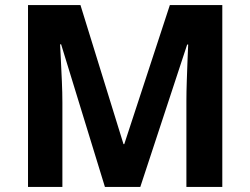

<svg xmlns="http://www.w3.org/2000/svg" viewBox="-20 -734 983 754"><path d="M392 0 220 -560H216Q217 -540 219 -500Q221 -460 223 -414.5Q225 -369 225 -332V0H90V-714H296L465 -168H468L647 -714H853V0H712V-338Q712 -372 713.5 -416Q715 -460 716.5 -499.5Q718 -539 719 -559H715L531 0Z"/></svg>

Font: Noto Sans Tai Tham
Style: Bold
Weight: 700
Designer: Monotype Design Team 2013. Revised by David WIlliams 2020
Foundry: Monotype Imaging Inc.
Version: Version 2.002; ttfautohint (v1.8.4.7-5d5b)